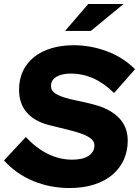

<svg xmlns="http://www.w3.org/2000/svg" viewBox="-36 -938 701 968"><path d="M-16 -129Q12 -158 39 -188Q66 -218 94 -247Q202 -133 328 -133Q351 -133 371.5 -137Q392 -141 407 -150Q422 -159 431 -172.5Q440 -186 440 -205Q440 -225 422.5 -239Q405 -253 376 -263.5Q347 -274 310 -283Q273 -292 233 -302L209 -308Q137 -327 98.5 -371.5Q60 -416 60 -485Q60 -539 80 -580.5Q100 -622 136.5 -651Q173 -680 224 -695Q275 -710 336 -710Q421 -710 503 -679.5Q585 -649 645 -589Q619 -559 592 -529Q565 -499 539 -469Q441 -567 321 -567Q275 -567 248 -550.5Q221 -534 221 -505Q221 -483 238.5 -470Q256 -457 285.5 -447.5Q315 -438 353 -430.5Q391 -423 433 -412Q517 -391 562.5 -345Q608 -299 608 -229Q608 -178 589 -134.5Q570 -91 532.5 -58.5Q495 -26 440 -8Q385 10 314 10Q218 10 132.5 -25Q47 -60 -16 -129ZM409 -918H587Q545 -884 504.5 -850Q464 -816 422 -782H292Q321 -816 350.5 -850Q380 -884 409 -918Z"/></svg>

Font: Rosa Sans Black
Style: Italic
Weight: 900
Italic angle: -12°
Designer: Pentagram / MCKL
Foundry: Pentagram / MCKL
Version: Version 1.005;September 16, 2019;FontCreator 11.5.0.2425 64-